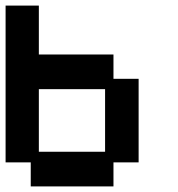

<svg xmlns="http://www.w3.org/2000/svg" viewBox="-20 -656 636 687"><path d="M90 11V-75H0V-636H119V-461H386V-374H476V-75H386V11ZM119 -113H356V-337H119Z"/></svg>

Font: Pixelify Sans SemiBold
Style: Regular
Weight: 600
Designer: Stefie Justprince
Foundry: Typecalism Foundryline
Version: Version 1.000